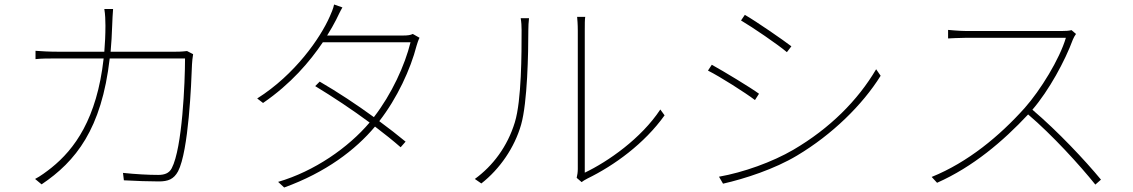

<svg xmlns="http://www.w3.org/2000/svg" viewBox="-20 -811 5040 854"><path d="M839 -570 812 -584C802 -583 789 -581 761 -581H472C475 -618 478 -657 479 -698C480 -722 481 -749 483 -771H444C448 -748 449 -720 449 -697C449 -656 447 -617 444 -581H236C197 -581 166 -583 138 -585V-548C167 -551 192 -551 237 -551H441C411 -282 311 -147 209 -65C189 -49 158 -26 136 -15L165 9C317 -93 432 -237 468 -551H803C803 -445 791 -153 744 -63C732 -39 709 -33 684 -33C639 -33 585 -36 527 -42L531 -9C586 -6 643 -4 686 -4C728 -4 753 -14 772 -49C819 -139 831 -441 834 -525C835 -540 836 -552 839 -570Z M1503 -778 1466 -791C1463 -774 1452 -749 1447 -738C1405 -642 1292 -479 1124 -373L1150 -353C1274 -438 1358 -537 1416 -623H1806C1781 -521 1722 -392 1643 -290C1566 -346 1483 -401 1402 -448L1382 -428C1461 -380 1547 -323 1624 -266C1529 -154 1378 -49 1217 -2L1244 23C1429 -44 1561 -144 1648 -248C1690 -216 1729 -185 1762 -156L1784 -181C1749 -210 1709 -241 1667 -272C1747 -375 1806 -503 1833 -608C1835 -615 1841 -634 1846 -643L1816 -660C1806 -655 1795 -653 1772 -653H1435C1451 -678 1464 -702 1475 -723C1483 -739 1493 -761 1503 -778Z M2545 -20 2567 -1C2572 -5 2581 -11 2593 -17C2712 -75 2846 -172 2936 -298L2917 -324C2832 -195 2684 -92 2581 -43C2581 -43 2581 -629 2581 -674C2581 -705 2581 -723 2583 -736H2547C2548 -723 2550 -705 2550 -674C2550 -629 2550 -98 2550 -59C2550 -46 2548 -32 2545 -20ZM2092 -15 2121 5C2203 -59 2269 -155 2298 -257C2326 -356 2330 -574 2330 -677C2330 -695 2331 -711 2333 -730H2296C2299 -713 2300 -695 2300 -677C2300 -574 2300 -365 2270 -267C2237 -159 2172 -73 2092 -15Z M3293 -745 3276 -720C3327 -690 3440 -613 3480 -579L3500 -605C3465 -632 3345 -715 3293 -745ZM3178 -25 3196 6C3293 -16 3425 -59 3525 -119C3681 -212 3816 -344 3897 -474L3877 -503C3795 -364 3671 -240 3509 -145C3415 -90 3286 -44 3178 -25ZM3146 -523 3129 -497C3183 -470 3296 -398 3338 -366L3356 -394C3321 -420 3197 -495 3146 -523Z M4766 -660 4746 -677C4735 -674 4721 -673 4700 -673C4669 -673 4307 -673 4281 -673C4249 -673 4197 -678 4197 -678V-640C4197 -640 4251 -643 4281 -643C4307 -643 4691 -643 4721 -643C4693 -548 4608 -410 4538 -331C4426 -206 4285 -89 4124 -24L4148 2C4308 -69 4442 -183 4553 -302C4661 -210 4783 -76 4852 10L4877 -12C4806 -98 4685 -227 4572 -323C4646 -409 4717 -540 4752 -635C4754 -641 4762 -655 4766 -660Z"/></svg>

Font: Harano Aji Gothic TW ExtraLight
Style: Regular
Weight: 250
Foundry: Masamichi Hosoda
Version: HaranoAjiGothicTW-ExtraLight version 20230610;ttx 4.39.4